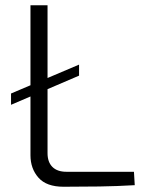

<svg xmlns="http://www.w3.org/2000/svg" viewBox="-20 -710 557 731"><path d="M281 -464V-422L22 -311V-354ZM161 -690V-127Q161 -93 179.5 -74.5Q198 -56 233 -56H490L493 -5Q426 -1 358 0Q290 1 222 1Q157 1 126.5 -33.5Q96 -68 96 -119V-690Z"/></svg>

Font: Exo 2 Light
Style: Regular
Weight: 300
Designer: Natanael Gama
Foundry: Natanael Gama
Version: Version 2.010